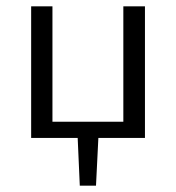

<svg xmlns="http://www.w3.org/2000/svg" viewBox="-20 -434 553 604"><path d="M368 0V-414H436V0ZM110 0V-51H403V0ZM78 0V-414H145V0ZM231 150 223 -31H291L282 150Z"/></svg>

Font: Ysabeau Office
Style: Regular
Weight: 400
Designer: Christian Thalmann (Catharsis Fonts)
Version: Version 2.001;gftools[0.9.30]; featfreeze: tnum,lnum,ss02